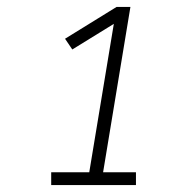

<svg xmlns="http://www.w3.org/2000/svg" viewBox="-20 -858 540 555"><path d="M128 -323V-360H238L309 -789L189 -715L168 -746L317 -838H357L278 -360H373V-323Z"/></svg>

Font: Iosevka Curly Slab Extralight
Style: Italic
Weight: 200
Italic angle: -9°
Monospace: yes
Designer: Belleve Invis
Foundry: Belleve Invis
Version: Version 22.1.2; ttfautohint (v1.8.4)